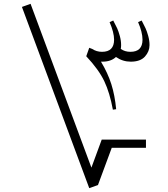

<svg xmlns="http://www.w3.org/2000/svg" viewBox="-20 -809 875 1000"><path d="M94.2 -772.9 139.2 -789.1 456.1 64 509.8 -82H740.2V-39.1H562L490.2 154.8L444.8 170.9ZM429.2 -516.1 444.8 -560.1 460 -554.2Q482.9 -539.1 511.2 -539.1Q574.2 -539.1 574.2 -602.1Q574.2 -639.6 550.8 -693.8L569.8 -702.1Q583 -677.2 590.1 -661.9Q597.2 -646.5 604 -621.8Q610.8 -597.2 610.8 -574.2Q610.8 -562 608.9 -554.2Q630.4 -539.1 659.2 -539.1Q722.2 -539.1 722.2 -602.1Q722.2 -641.1 699.2 -693.8L717.8 -702.1Q731 -677.2 738 -661.9Q745.1 -646.5 752 -621.8Q758.8 -597.2 758.8 -574.2Q758.8 -541 734.9 -514.4Q710.9 -487.8 661.1 -487.8Q619.1 -487.8 584 -512.2Q558.1 -487.8 513.2 -487.8H505.9Q541.5 -428.7 559.8 -370.8Q578.1 -313 585 -240.2L567.9 -237.8Q551.8 -325.7 523.2 -386Q494.6 -446.3 429.2 -516.1Z"/></svg>

Font: Dihjauti S
Style: Regular
Weight: 400
Designer: T. Christopher White
Version: Version 3.0.0